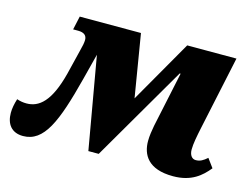

<svg xmlns="http://www.w3.org/2000/svg" viewBox="-112 -666 1048 806"><g transform="rotate(15 412.0 -263.0)"><path d="M42 10C133 10 174 -89 225 -287L254 -400L324 0H369L610 -414H614L563 -174C559 -153 555 -128 555 -106C555 -47 585 10 694 10C774 10 815 -27 846 -65L818 -103C801 -88 788 -80 769 -80C752 -80 741 -95 741 -119C741 -144 748 -179 756 -217L824 -536H610L454 -264L409 -536H143L130 -477H152C178 -477 190 -466 190 -447C190 -436 187 -420 181 -398L155 -292C122 -163 75 -126 21 -126C7 -126 -6 -128 -21 -133C-28 -111 -32 -90 -32 -71C-32 -23 -8 10 42 10Z"/></g></svg>

Font: Noto Serif SemiCondensed Black
Style: Italic
Weight: 900
Width: 4
Italic angle: -12°
Designer: Monotype Design Team
Foundry: Monotype Imaging Inc.
Version: Version 2.014